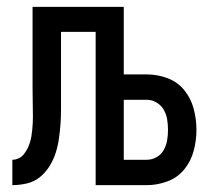

<svg xmlns="http://www.w3.org/2000/svg" viewBox="-20 -540 640 560"><path d="M16 0V-74Q25 -74 34 -78Q43 -82 49 -89.5Q55 -97 59.5 -105.5Q64 -114 67 -123.5Q70 -133 71.5 -142Q73 -151 74 -161Q75 -171 75.5 -180.5Q76 -190 76 -199Q76 -220 75.5 -240.5Q75 -261 75 -281V-520H341V-323H408Q439 -323 468.5 -312Q498 -301 517.5 -277Q537 -253 545 -222.5Q553 -192 553 -161Q553 -131 545 -100.5Q537 -70 517.5 -46Q498 -22 468.5 -11Q439 0 408 0H259V-447H158V-281Q158 -279 158 -277.5Q158 -276 158 -275V-271Q158 -269 158 -267.5Q158 -266 158 -265Q158 -243 158 -221.5Q158 -200 156.5 -179Q155 -158 152 -136.5Q149 -115 142.5 -94.5Q136 -74 124.5 -55.5Q113 -37 96.5 -23.5Q80 -10 58.5 -5Q37 0 16 0ZM341 -74H408Q423 -74 436.5 -81.5Q450 -89 457.5 -102.5Q465 -116 467.5 -131Q470 -146 470 -161Q470 -177 467.5 -192Q465 -207 457.5 -220Q450 -233 436.5 -241Q423 -249 408 -249H341Z"/></svg>

Font: Bmono
Style: Regular
Weight: 400
Monospace: yes
Designer: Belleve Invis
Foundry: Belleve Invis
Version: Version 11.2.2; ttfautohint (v1.8.2)